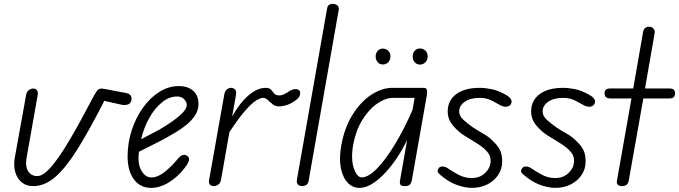

<svg xmlns="http://www.w3.org/2000/svg" viewBox="-20 -948 3458 978"><path d="M149 0Q113 0 89.5 -20.2Q66 -40.5 57.2 -73.2Q48.5 -106 55 -143L113 -464Q116 -481 126.8 -489Q137.5 -497 149 -497Q161 -497 168 -488.8Q175 -480.5 171.5 -461L115.5 -145Q107.5 -99 124 -75Q140.5 -51 169.5 -51Q199.5 -51 239.8 -97Q280 -143 332.8 -232Q385.5 -321 452.5 -449.5Q465.5 -473.5 474 -485.2Q482.5 -497 499 -497Q501 -497 511.5 -495Q522 -493 547.8 -488.2Q573.5 -483.5 621 -474.5Q638 -471 644 -463.5Q650 -456 650 -445.5Q650 -424.5 634.5 -417.2Q619 -410 597 -415L511 -434.5L502.5 -417Q430 -276 371.8 -183.5Q313.5 -91 260.2 -45.5Q207 0 149 0Z M750 9Q694 9 662 -34.5Q630 -78 630 -151Q630 -221 651.2 -285.5Q672.5 -350 709 -400.5Q745.5 -451 792.2 -480.2Q839 -509.5 890.5 -509.5Q937.5 -509.5 964.2 -485.5Q991 -461.5 991 -418.5Q991 -387 974 -360.8Q957 -334.5 931 -313.2Q905 -292 877.2 -275.5Q849.5 -259 827.5 -246.5Q798 -230 756.8 -209.8Q715.5 -189.5 687.5 -175Q686.5 -166 686 -156.8Q685.5 -147.5 685.5 -138Q685.5 -100 704.5 -72Q723.5 -44 751.5 -44Q781 -44 813.8 -68.5Q846.5 -93 877 -128.5Q896.5 -154 909.8 -158Q923 -162 932.5 -154.5Q939.5 -150 942.2 -143.2Q945 -136.5 940.8 -124.8Q936.5 -113 921.5 -93.5Q888 -49 841.8 -20Q795.5 9 750 9ZM699 -239Q720.5 -250.5 746 -263.5Q771.5 -276.5 794 -289Q829.5 -310 861 -332.2Q892.5 -354.5 912 -375.5Q931.5 -396.5 931.5 -414Q931.5 -428 918.5 -442.2Q905.5 -456.5 882 -456.5Q841.5 -456.5 804.8 -426.5Q768 -396.5 740.2 -347Q712.5 -297.5 699 -239Z M1069 0Q1056.5 0 1049.5 -7.5Q1042.5 -15 1045 -30.5L1122.5 -467Q1125.5 -484.5 1135.5 -492.5Q1145.5 -500.5 1156.5 -500.5Q1168.5 -500.5 1177 -492.2Q1185.5 -484 1182 -464.5L1162.5 -354Q1199.5 -422 1244.8 -461.2Q1290 -500.5 1332.5 -500.5Q1352.5 -500.5 1360.8 -491Q1369 -481.5 1376.8 -471.8Q1384.5 -462 1403 -462Q1416 -462 1430.2 -469.5Q1444.5 -477 1452 -482.5Q1465.5 -491.5 1478.8 -493.5Q1492 -495.5 1500.5 -490.5Q1509 -485.5 1509 -473.5Q1509 -463.5 1504.2 -455.5Q1499.5 -447.5 1491 -440.8Q1482.5 -434 1471 -427Q1452.5 -415.5 1433 -410.8Q1413.5 -406 1402 -406Q1382.5 -406 1368.8 -417Q1355 -428 1344 -438.8Q1333 -449.5 1320 -449.5Q1306.5 -449.5 1284.2 -435.8Q1262 -422 1228.8 -384.2Q1195.5 -346.5 1148.5 -274.5L1106 -33Q1103 -16 1092 -8Q1081 0 1069 0Z M1520 0Q1511.5 0 1504.5 -3.2Q1497.5 -6.5 1494 -13.2Q1490.5 -20 1492 -30.5L1646 -904Q1648.5 -918 1656.2 -923.2Q1664 -928.5 1674.5 -928.5Q1688.5 -928.5 1698.2 -920.8Q1708 -913 1705.5 -898.5L1552 -26.5Q1549.5 -12 1540 -6Q1530.5 0 1520 0Z M1810.5 9Q1776.5 9 1751.2 -17.2Q1726 -43.5 1716.2 -92.2Q1706.5 -141 1718.5 -208Q1735 -298.5 1776 -364Q1817 -429.5 1870.8 -465Q1924.5 -500.5 1979 -500.5H2139.5Q2152 -500.5 2154.5 -489.2Q2157 -478 2153.5 -458.5L2077.5 -28Q2076.5 -23 2070.8 -11.5Q2065 0 2041 0Q2022 0 2018.8 -9Q2015.5 -18 2017 -25.5L2054 -235Q2020.5 -166 1978.5 -110.8Q1936.5 -55.5 1893 -23.2Q1849.5 9 1810.5 9ZM1822.5 -44.5Q1856.5 -44.5 1900.8 -90Q1945 -135.5 1992 -213.2Q2039 -291 2081 -387.5L2092 -449.5H1984Q1943 -449.5 1900.8 -420Q1858.5 -390.5 1825.5 -337Q1792.5 -283.5 1779 -211Q1766.5 -136.5 1782.5 -90.5Q1798.5 -44.5 1822.5 -44.5Z M2119 -619Q2103 -619 2092.5 -631Q2082 -643 2082 -660.5Q2082 -676.5 2092 -688.8Q2102 -701 2119 -701Q2135.5 -701 2147 -690Q2158.5 -679 2158.5 -660.5Q2158.5 -643.5 2147.2 -631.2Q2136 -619 2119 -619ZM1929.5 -619.5Q1914 -619.5 1903.8 -631.5Q1893.5 -643.5 1893.5 -660.5Q1893.5 -676.5 1903.5 -688.5Q1913.5 -700.5 1929.5 -700.5Q1946 -700.5 1957.5 -689.5Q1969 -678.5 1969 -660.5Q1969 -643.5 1958 -631.5Q1947 -619.5 1929.5 -619.5Z M2383 9Q2354 9 2315.8 -3Q2277.5 -15 2242 -42Q2223.5 -55.5 2214 -65.5Q2204.5 -75.5 2213.5 -89.5Q2219 -100 2234 -100Q2249 -100 2264 -89Q2281 -76.5 2313.8 -58.8Q2346.5 -41 2383 -41Q2425 -41 2452 -67.8Q2479 -94.5 2479 -128Q2479 -151.5 2467.8 -167.2Q2456.5 -183 2442 -194.5Q2426.5 -207.5 2401 -223.2Q2375.5 -239 2345 -257.5Q2314.5 -276.5 2287.5 -308.2Q2260.5 -340 2260.5 -380.5Q2260.5 -435.5 2303.2 -468Q2346 -500.5 2423.5 -500.5Q2452 -500.5 2484.8 -493.8Q2517.5 -487 2556.5 -465Q2576.5 -454 2583 -441.8Q2589.5 -429.5 2582 -417Q2575.5 -406.5 2561 -404.5Q2546.5 -402.5 2528.5 -412Q2516 -419 2487.8 -434.2Q2459.5 -449.5 2423.5 -449.5Q2376.5 -449.5 2347.8 -429.8Q2319 -410 2319 -380.5Q2319 -356.5 2341.5 -336.8Q2364 -317 2387 -300.5Q2417.5 -280.5 2444.8 -265.2Q2472 -250 2495 -225.5Q2514 -207.5 2526 -185.2Q2538 -163 2538 -124.5Q2538 -88 2518 -57.5Q2498 -27 2463 -9Q2428 9 2383 9Z M2808 9Q2779 9 2740.8 -3Q2702.5 -15 2667 -42Q2648.5 -55.5 2639 -65.5Q2629.5 -75.5 2638.5 -89.5Q2644 -100 2659 -100Q2674 -100 2689 -89Q2706 -76.5 2738.8 -58.8Q2771.5 -41 2808 -41Q2850 -41 2877 -67.8Q2904 -94.5 2904 -128Q2904 -151.5 2892.8 -167.2Q2881.5 -183 2867 -194.5Q2851.5 -207.5 2826 -223.2Q2800.5 -239 2770 -257.5Q2739.5 -276.5 2712.5 -308.2Q2685.5 -340 2685.5 -380.5Q2685.5 -435.5 2728.2 -468Q2771 -500.5 2848.5 -500.5Q2877 -500.5 2909.8 -493.8Q2942.5 -487 2981.5 -465Q3001.5 -454 3008 -441.8Q3014.5 -429.5 3007 -417Q3000.5 -406.5 2986 -404.5Q2971.5 -402.5 2953.5 -412Q2941 -419 2912.8 -434.2Q2884.5 -449.5 2848.5 -449.5Q2801.5 -449.5 2772.8 -429.8Q2744 -410 2744 -380.5Q2744 -356.5 2766.5 -336.8Q2789 -317 2812 -300.5Q2842.5 -280.5 2869.8 -265.2Q2897 -250 2920 -225.5Q2939 -207.5 2951 -185.2Q2963 -163 2963 -124.5Q2963 -88 2943 -57.5Q2923 -27 2888 -9Q2853 9 2808 9Z M3148 0Q3135 0 3127.5 -6.5Q3120 -13 3122.5 -27L3196.5 -446.5H3091Q3073 -446.5 3066.2 -453.5Q3059.5 -460.5 3059.5 -472.5Q3059.5 -484 3065.8 -490.8Q3072 -497.5 3090.5 -497.5H3205.5L3256 -786.5Q3258.5 -799.5 3266.8 -805.8Q3275 -812 3285 -812Q3294.5 -812 3301.8 -808Q3309 -804 3312.8 -796.5Q3316.5 -789 3314.5 -778.5L3265.5 -497.5H3387.5Q3406 -497.5 3412.2 -490.8Q3418.5 -484 3418.5 -472.5Q3418.5 -460.5 3412.2 -453.5Q3406 -446.5 3387.5 -446.5H3257L3182.5 -27Q3180 -12.5 3170.5 -6.2Q3161 0 3148 0Z"/></svg>

Font: Edu AU VIC WA NT Hand
Style: Regular
Weight: 400
Designer: Tina and Corey Anderson, Eben Sorkin, Mirko Velimirovic
Foundry: Google for Education
Version: Version 1.001